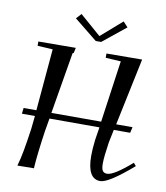

<svg xmlns="http://www.w3.org/2000/svg" viewBox="-79 -748 711 824"><g transform="rotate(10 276.5 -336.0)"><path d="M189.5 -659.2 210 -681.6 301.8 -601.6 393.6 -681.6 414.1 -659.2 313.5 -578.1H290ZM32.2 -215.8 35.2 -241.2H90.8L114.3 -510.7L47.9 -514.6V-533.2L210.9 -534.2L206.1 -511.7L201.2 -508.8L156.2 -241.2H373L411.1 -510.7L344.7 -514.6V-533.2L500 -534.2L438.5 -241.2H509.8L503.9 -215.8H432.6L420.9 -159.2Q411.1 -93.8 411.1 -66.4Q411.1 -42 417.5 -33.7Q423.8 -25.4 436.5 -25.4Q465.8 -25.4 542 -91.8L552.7 -79.1Q449.2 10.7 413.1 10.7Q356.4 10.7 356.4 -89.8Q356.4 -120.1 361.3 -160.2L370.1 -215.8H152.3L142.6 -159.2Q127.9 -58.6 124 0V5.9L51.8 6.8L53.7 -1Q66.4 -41 83 -159.2L88.9 -215.8Z"/></g></svg>

Font: Kleymisska
Style: Regular
Weight: 500
Italic angle: -8°
Designer: gluk
Foundry: gluk
Version: Version 0.298